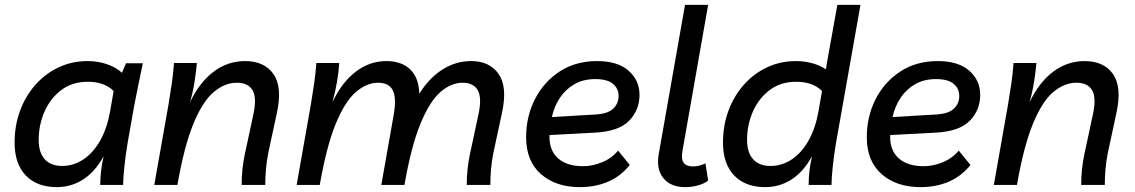

<svg xmlns="http://www.w3.org/2000/svg" viewBox="-20 -760 4663 789"><path d="M213 9Q132 9 86 -39Q40 -87 40 -174Q40 -244 62.5 -305Q85 -366 126 -412Q167 -458 221.5 -483.5Q276 -509 340 -509Q382 -509 420 -496Q458 -483 481 -461L498 -500H567Q557 -452 548 -408.5Q539 -365 531 -323L504 -170Q496 -122 491 -74.5Q486 -27 486 0H392Q392 -29 395.5 -59Q399 -89 406 -118Q370 -53 321 -22Q272 9 213 9ZM235 -78Q283 -78 323.5 -105.5Q364 -133 392 -183Q420 -233 432 -300L447 -386Q409 -424 341 -424Q277 -424 232 -390Q187 -356 163 -301.5Q139 -247 139 -185Q139 -133 164 -105.5Q189 -78 235 -78Z M614 0 672 -328Q680 -375 686 -417Q692 -459 695 -501H789Q786 -466 779.5 -424.5Q773 -383 761 -340Q800 -422 858 -465.5Q916 -509 987 -509Q1066 -509 1103.5 -456Q1141 -403 1118 -297L1083 -134Q1076 -100 1073 -66.5Q1070 -33 1070 0H973Q973 -64 986 -126L1021 -289Q1036 -358 1018 -389Q1000 -420 953 -420Q904 -420 858.5 -382Q813 -344 775 -252Q737 -160 709 0Z M1199 0 1257 -328Q1265 -375 1271 -417Q1277 -459 1280 -501H1374Q1372 -466 1365 -424.5Q1358 -383 1346 -340Q1385 -422 1442 -465.5Q1499 -509 1568 -509Q1629 -509 1665 -475.5Q1701 -442 1703 -375Q1744 -440 1798.5 -474.5Q1853 -509 1916 -509Q1992 -509 2029 -456Q2066 -403 2043 -297L2008 -134Q2001 -100 1998 -66.5Q1995 -33 1995 0H1898Q1898 -64 1911 -126L1946 -289Q1961 -358 1943.5 -389Q1926 -420 1881 -420Q1834 -420 1790 -382Q1746 -344 1708 -252Q1670 -160 1642 0H1547L1598 -289Q1610 -358 1594 -389Q1578 -420 1534 -420Q1487 -420 1442.5 -382Q1398 -344 1360 -252Q1322 -160 1294 0Z M2363 9Q2264 9 2203 -44.5Q2142 -98 2142 -196Q2142 -281 2178 -352Q2214 -423 2279.5 -466Q2345 -509 2434 -509Q2518 -509 2563 -469.5Q2608 -430 2608 -370Q2608 -308 2565.5 -264Q2523 -220 2425 -215L2238 -205Q2236 -143 2272.5 -110Q2309 -77 2376 -77Q2414 -77 2453.5 -93Q2493 -109 2520 -141L2568 -82Q2530 -35 2478 -13Q2426 9 2363 9ZM2426 -435Q2377 -435 2340.5 -414Q2304 -393 2280.5 -357.5Q2257 -322 2248 -279L2418 -289Q2476 -291 2499 -312.5Q2522 -334 2522 -366Q2522 -396 2499 -415.5Q2476 -435 2426 -435Z M2796 9Q2735 9 2705.5 -28.5Q2676 -66 2687 -127L2795 -740H2890L2784 -137Q2773 -76 2828 -76Q2842 -76 2856 -80Q2870 -84 2879 -89L2890 -18Q2874 -5 2848 2Q2822 9 2796 9Z M3124 9Q3043 9 2997 -39Q2951 -87 2951 -174Q2951 -244 2973.5 -305Q2996 -366 3037 -412Q3078 -458 3132.5 -483.5Q3187 -509 3251 -509Q3286 -509 3318.5 -500Q3351 -491 3374 -475L3378 -501L3421 -740H3516L3415 -170Q3407 -122 3402 -74.5Q3397 -27 3397 0H3303Q3303 -29 3306.5 -59Q3310 -89 3317 -118Q3281 -53 3232 -22Q3183 9 3124 9ZM3146 -78Q3194 -78 3234.5 -105.5Q3275 -133 3303 -183Q3331 -233 3343 -300L3358 -386Q3320 -424 3252 -424Q3188 -424 3143 -390Q3098 -356 3074 -301.5Q3050 -247 3050 -185Q3050 -133 3075 -105.5Q3100 -78 3146 -78Z M3763 9Q3664 9 3603 -44.5Q3542 -98 3542 -196Q3542 -281 3578 -352Q3614 -423 3679.5 -466Q3745 -509 3834 -509Q3918 -509 3963 -469.5Q4008 -430 4008 -370Q4008 -308 3965.5 -264Q3923 -220 3825 -215L3638 -205Q3636 -143 3672.5 -110Q3709 -77 3776 -77Q3814 -77 3853.5 -93Q3893 -109 3920 -141L3968 -82Q3930 -35 3878 -13Q3826 9 3763 9ZM3826 -435Q3777 -435 3740.5 -414Q3704 -393 3680.5 -357.5Q3657 -322 3648 -279L3818 -289Q3876 -291 3899 -312.5Q3922 -334 3922 -366Q3922 -396 3899 -415.5Q3876 -435 3826 -435Z M4064 0 4122 -328Q4130 -375 4136 -417Q4142 -459 4145 -501H4239Q4236 -466 4229.5 -424.5Q4223 -383 4211 -340Q4250 -422 4308 -465.5Q4366 -509 4437 -509Q4516 -509 4553.5 -456Q4591 -403 4568 -297L4533 -134Q4526 -100 4523 -66.5Q4520 -33 4520 0H4423Q4423 -64 4436 -126L4471 -289Q4486 -358 4468 -389Q4450 -420 4403 -420Q4354 -420 4308.5 -382Q4263 -344 4225 -252Q4187 -160 4159 0Z"/></svg>

Font: Livvic Medium
Style: Italic
Weight: 500
Italic angle: -10°
Designer: Jacques Le Bailly, Baron von Fonthausen
Version: Version 1.001; ttfautohint (v1.8.2)